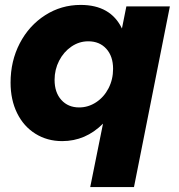

<svg xmlns="http://www.w3.org/2000/svg" viewBox="-20 -567 730 781"><path d="M23 -231Q23 -319 60.5 -391Q98 -463 163.5 -505Q229 -547 308 -547Q430 -547 476 -451L494 -541H671L525 194H347L399 -64Q328 7 233 7Q172 7 124 -23Q76 -53 49.5 -107Q23 -161 23 -231ZM440 -287Q440 -338 412.5 -368.5Q385 -399 339 -399Q302 -399 270.5 -377.5Q239 -356 220.5 -320Q202 -284 202 -242Q202 -191 229.5 -160.5Q257 -130 302 -130Q339 -130 371 -151Q403 -172 421.5 -208Q440 -244 440 -287Z"/></svg>

Font: TypoPRO Montserrat Alternates
Style: Bold Italic
Weight: 700
Italic angle: -11.3°
Designer: Julieta Ulanovsky
Foundry: Julieta Ulanovsky
Version: Version 6.001